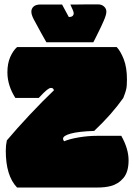

<svg xmlns="http://www.w3.org/2000/svg" viewBox="-20 -841 598 861"><path d="M13.2 -516.6Q13.2 -556.6 26.1 -585.7Q39.1 -614.7 56.6 -629.9H503.4Q521 -611.3 535.2 -574.7Q549.3 -538.1 549.3 -484.4Q549.3 -454.6 546.1 -441.7Q543 -428.7 539.6 -419.9Q536.1 -411.1 532.7 -401.4Q481 -328.1 402.3 -253.9Q331.5 -251.5 297.1 -241.9Q262.7 -232.4 262.7 -218.8Q262.7 -212.9 267.6 -207.5Q291.5 -217.8 333.3 -224.9Q375 -231.9 414.1 -231.9H523.9Q556.6 -173.8 556.6 -122.1Q556.6 -70.3 533.7 -43Q510.7 -15.6 476.6 -6.8Q451.7 0 414.6 0H56.6Q5.9 -52.7 5.9 -165Q5.9 -189.9 10.7 -211.4Q54.2 -263.2 112.3 -325.2Q170.4 -387.2 221.7 -436Q219.7 -446.8 208.5 -446.8Q201.7 -446.8 189.9 -437.5Q178.2 -428.2 153.8 -401.9H48.8Q13.2 -458 13.2 -516.6ZM398.4 -651.4H188Q168.5 -685.1 131.3 -754.4Q120.6 -774.9 120.6 -788.8Q120.6 -802.7 130.9 -811.8Q141.1 -820.8 162.1 -820.8H258.3L288.6 -764.6Q310.5 -764.6 310.5 -782.2Q310.5 -789.6 295.4 -820.8H330.6Q355.5 -820.8 367.7 -821.3H420.4Q436 -821.3 446.5 -811.8Q457 -802.2 457 -788.6Q457 -774.9 445.3 -748Q433.6 -721.2 423.1 -700.4Q412.6 -679.7 407.5 -668.9Q402.3 -658.2 398.4 -651.4Z"/></svg>

Font: Modak
Style: Regular
Weight: 400
Version: Version 1.036;PS Version 1.000;hotconv 1.0.79;makeotf.lib2.5